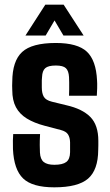

<svg xmlns="http://www.w3.org/2000/svg" viewBox="-20 -793 470 822"><path d="M212.5 9Q118.5 9 79 -29Q39.5 -67 35.5 -154.5Q35 -174 35.2 -191.5Q35.5 -209 36.5 -219H151.5Q150 -190 150.2 -171.8Q150.5 -153.5 151 -140Q152.5 -111 167.5 -99.2Q182.5 -87.5 212.5 -87.5Q248 -87.5 263.8 -99.5Q279.5 -111.5 280 -141Q280 -154 280 -158.5Q280 -163 280 -167.2Q280 -171.5 280 -183.5Q279.5 -204.5 271.2 -217.5Q263 -230.5 240 -236.5L171.5 -254.5Q126 -266.5 95 -285.5Q64 -304.5 48.2 -334Q32.5 -363.5 32.5 -407.5Q32 -418 32 -426.5Q32 -435 32.5 -443.5Q33 -532 74.8 -570.5Q116.5 -609 219 -609Q312 -609 351.8 -571.8Q391.5 -534.5 395.5 -448.5Q396.5 -438 396 -415Q395.5 -392 394.5 -383H275.5Q276 -394.5 276.2 -410Q276.5 -425.5 276.2 -440Q276 -454.5 275.5 -463Q274 -490 262 -501.2Q250 -512.5 219 -512.5Q186.5 -512.5 173.8 -501.2Q161 -490 160 -463Q159.5 -458.5 159 -449Q158.5 -439.5 159 -418.5Q159 -393.5 167.5 -378.8Q176 -364 202.5 -357.5L264 -342.5Q332.5 -327 366.8 -292.2Q401 -257.5 401 -190Q401 -180 401 -170.8Q401 -161.5 400.5 -151Q400 -65.5 357 -28.2Q314 9 212.5 9ZM89 -641 174 -773H252.5L338 -641H251.5L213.5 -705.5L175.5 -641Z"/></svg>

Font: Big Shoulders
Style: Bold
Weight: 700
Designer: Patric King
Foundry: XO Type Co
Version: Version 2.002